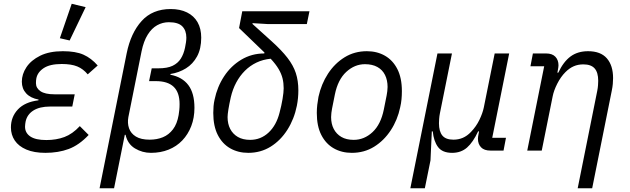

<svg xmlns="http://www.w3.org/2000/svg" viewBox="-20 -800 3346 1020"><path d="M404 -130 451 -83Q400 -29 345 -8.5Q290 12 221 12Q161 12 120 -5.5Q79 -23 58.5 -53.5Q38 -84 38 -123Q38 -179 75 -218.5Q112 -258 184 -267L185 -271Q142 -279 119 -304Q96 -329 96 -366Q96 -406 120.5 -443Q145 -480 193.5 -504Q242 -528 314 -528Q382 -528 423.5 -509.5Q465 -491 499 -452L446 -405Q422 -434 390.5 -447Q359 -460 308 -460Q245 -460 212 -438Q179 -416 173 -383Q172 -378 171.5 -372Q171 -366 171 -358Q171 -332 195 -315.5Q219 -299 269 -299H377L364 -234H246Q191 -234 157.5 -213Q124 -192 116 -154Q115 -147 114 -141Q113 -135 113 -127Q113 -94 141 -75Q169 -56 226 -56Q279 -56 322 -72Q365 -88 404 -130ZM435 -762 350 -585 298 -597 361 -780Z M509 200 653 -517Q675 -625 732.5 -688.5Q790 -752 887 -752Q937 -752 973.5 -734Q1010 -716 1029.5 -682Q1049 -648 1049 -600Q1049 -541 1027 -500.5Q1005 -460 968 -437Q931 -414 886 -407L885 -403Q948 -391 980.5 -348Q1013 -305 1013 -227Q1013 -174 996 -130Q979 -86 948.5 -54Q918 -22 875.5 -5Q833 12 782 12Q736 12 697 -11.5Q658 -35 647 -84H643L586 200ZM772 -369 786 -437H821Q869 -437 897 -450.5Q925 -464 940.5 -488.5Q956 -513 963 -547Q966 -561 968 -575Q970 -589 970 -600Q970 -638 948.5 -660Q927 -682 877 -682Q844 -682 815 -666Q786 -650 764.5 -615.5Q743 -581 732 -527L662 -178Q656 -146 665.5 -118.5Q675 -91 702 -74.5Q729 -58 775 -58Q814 -58 845.5 -71Q877 -84 899 -113Q921 -142 929 -189Q931 -202 932.5 -215.5Q934 -229 934 -247Q934 -309 902.5 -339Q871 -369 808 -369Z M1610 -672H1405L1322 -677L1321 -673L1424 -580Q1476 -533 1507 -493Q1538 -453 1551.5 -412Q1565 -371 1565 -320Q1565 -299 1563 -278.5Q1561 -258 1557 -238Q1543 -168 1507 -111Q1471 -54 1418 -21Q1365 12 1299 12Q1245 12 1203 -12Q1161 -36 1137 -83Q1113 -130 1113 -200Q1113 -218 1114.5 -236Q1116 -254 1120 -271Q1134 -339 1170.5 -394.5Q1207 -450 1262 -483Q1317 -516 1384 -516L1391 -551L1410 -497Q1406 -502 1399.5 -508Q1393 -514 1385 -521L1250 -651L1267 -740H1624ZM1487 -331Q1487 -359 1481 -383.5Q1475 -408 1460 -433.5Q1445 -459 1418 -488Q1377 -484 1342.5 -467.5Q1308 -451 1281 -424Q1254 -397 1235 -361.5Q1216 -326 1206 -283Q1198 -247 1193.5 -219.5Q1189 -192 1189 -178Q1189 -142 1203 -115Q1217 -88 1243.5 -72.5Q1270 -57 1309 -57Q1365 -57 1406.5 -95.5Q1448 -134 1465 -201Q1475 -238 1481 -274Q1487 -310 1487 -331Z M1849 12Q1795 12 1753 -12Q1711 -36 1687 -83Q1663 -130 1663 -200Q1663 -222 1665.5 -243.5Q1668 -265 1672 -286Q1687 -354 1722.5 -408.5Q1758 -463 1810.5 -495.5Q1863 -528 1929 -528Q1983 -528 2025 -504Q2067 -480 2091 -433Q2115 -386 2115 -316Q2115 -294 2113 -272.5Q2111 -251 2106 -230Q2092 -163 2056 -108Q2020 -53 1967.5 -20.5Q1915 12 1849 12ZM1859 -57Q1915 -57 1959 -98Q2003 -139 2019 -218L2034 -293Q2036 -304 2037.5 -315.5Q2039 -327 2039 -338Q2039 -374 2025.5 -401.5Q2012 -429 1985 -444Q1958 -459 1919 -459Q1864 -459 1819.5 -418Q1775 -377 1759 -298L1744 -223Q1742 -212 1740.5 -200.5Q1739 -189 1739 -178Q1739 -142 1753 -115Q1767 -88 1793.5 -72.5Q1820 -57 1859 -57Z M2237 200H2160L2304 -516H2381L2317 -198Q2314 -183 2313 -168.5Q2312 -154 2312 -145Q2312 -102 2330 -80Q2348 -58 2389 -58Q2416 -58 2439 -68Q2462 -78 2482 -99Q2510 -128 2527 -163.5Q2544 -199 2550 -228L2608 -516H2685L2595 -68H2668L2655 0H2586Q2552 0 2535.5 -17.5Q2519 -35 2519 -63Q2519 -68 2520 -75Q2521 -82 2523 -92L2525 -102H2520Q2493 -44 2461 -16Q2429 12 2382 12Q2330 12 2307 -19Q2284 -50 2279 -102H2274L2267 52Z M2858 0H2781L2871 -448H2798L2811 -516H2881Q2914 -516 2930.5 -498.5Q2947 -481 2947 -453Q2947 -448 2946 -441.5Q2945 -435 2943 -424L2941 -414H2946Q2973 -472 3011 -500Q3049 -528 3104 -528Q3171 -528 3204 -490Q3237 -452 3237 -385Q3237 -371 3235.5 -354Q3234 -337 3230 -318L3126 200H3049L3153 -318Q3156 -333 3157 -347.5Q3158 -362 3158 -371Q3158 -415 3139 -436.5Q3120 -458 3079 -458Q3051 -458 3028 -448Q3005 -438 2984 -417Q2959 -392 2940.5 -355.5Q2922 -319 2916 -288Z"/></svg>

Font: IBM Plex Sans
Style: Italic
Weight: 400
Italic angle: -11.31°
Designer: Mike Abbink, Paul van der Laan, Pieter van Rosmalen
Foundry: Bold Monday
Version: Version 3.201